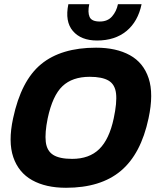

<svg xmlns="http://www.w3.org/2000/svg" viewBox="-20 -880 744 910"><path d="M440 -688Q364 -688 325.5 -733Q287 -778 304 -860H403Q395 -822 404.5 -800Q414 -778 453 -778Q490 -778 511 -802Q532 -826 539 -860H651Q634 -778 579.5 -733Q525 -688 440 -688ZM293 10Q197 10 132.5 -26Q68 -62 43 -135Q18 -208 42 -319Q80 -498 175 -576Q270 -654 435 -654Q531 -654 595.5 -618.5Q660 -583 684.5 -509Q709 -435 684 -319Q648 -150 552.5 -70Q457 10 293 10ZM322 -127Q403 -127 450.5 -173.5Q498 -220 519 -319Q535 -394 530 -437Q525 -480 494.5 -498Q464 -516 405 -516Q323 -516 276 -471.5Q229 -427 206 -319Q192 -250 197 -207.5Q202 -165 232 -146Q262 -127 322 -127Z"/></svg>

Font: Kanit SemiBold
Style: Italic
Weight: 600
Italic angle: -12°
Designer: Katatrad Team
Foundry: CadsonDemak
Version: Version 2.000; ttfautohint (v1.8.3)